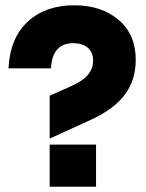

<svg xmlns="http://www.w3.org/2000/svg" viewBox="-20 -710 554 730"><path d="M168.9 0V-160.2H345.2V0ZM12.2 -450.2Q18.6 -566.9 86.2 -628.4Q153.8 -689.9 262.2 -689.9Q365.7 -689.9 430.9 -634.5Q496.1 -579.1 496.1 -482.9Q496.1 -405.8 454.8 -350.3Q413.6 -294.9 324.2 -253.9L168.9 -183.1V-346.2L247.1 -380.9Q293.5 -401.4 313.7 -424.8Q334 -448.2 334 -479Q334 -511.2 313.7 -528.6Q293.5 -545.9 258.8 -545.9Q178.7 -545.9 173.8 -450.2Z"/></svg>

Font: TASA Orbiter Display Black
Style: Regular
Weight: 900
Designer: Weizhong Zhang
Version: Version 1.000;Glyphs 3.1.2 (3151)